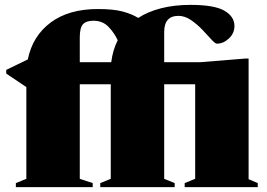

<svg xmlns="http://www.w3.org/2000/svg" viewBox="-20 -767 1096 787"><path d="M360 0H45V-16.5L88 -34V-410L5.5 -465.5V-480.5L94 -523.5Q113.5 -619.5 187.8 -674.8Q262 -730 381.5 -730Q444.5 -730 482.8 -719.8Q521 -709.5 546.5 -693.5Q586.5 -719.5 640.5 -733.2Q694.5 -747 761 -747Q859 -747 900 -723Q941 -699 941 -660.5Q941 -630.5 918.2 -609.2Q895.5 -588 869 -588Q862 -588 846.5 -605.2Q831 -622.5 809.5 -645Q788 -667.5 762.8 -684.8Q737.5 -702 711.5 -702Q653 -702 653 -636V-512H800L985.5 -527H999V-32.5L1036.5 -16.5V0H737V-16.5L780 -34V-421.5H653V-34L696 -16.5V0H391V-16.5L434 -34V-421.5H307V-34L360 -16.5ZM307 -614V-512H436Q442 -561.5 462.5 -602Q449 -631.5 425 -656.8Q401 -682 363 -682Q333 -682 320 -667.5Q307 -653 307 -614Z"/></svg>

Font: Newsreader Display ExtraBold
Style: Regular
Weight: 800
Designer: Hugues Gentile
Foundry: Production Type
Version: Version 1.001